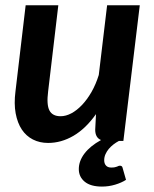

<svg xmlns="http://www.w3.org/2000/svg" viewBox="-20 -533 581 726"><path d="M429.5 0Q419 5.5 409 13.2Q399 21 391.2 30.2Q383.5 39.5 378.8 50.2Q374 61 374 73Q374 85.5 380.8 93Q387.5 100.5 400.5 100.5Q408.5 100.5 413.8 99.5Q419 98.5 422.5 97Q426 95.5 428.2 94.5Q430.5 93.5 433 93.5Q442 93.5 443.5 101.5L456.5 147Q439.5 158 415.5 165.2Q391.5 172.5 365.5 172.5Q322.5 172.5 300.2 154Q278 135.5 278 106.5Q278 76 299.2 47.8Q320.5 19.5 362 -3.5Q340 -12.5 340 -42.5L343 -101.5Q304 -46.5 257.8 -19.5Q211.5 7.5 162 7.5Q130 7.5 104.5 -5.5Q79 -18.5 62.5 -43.2Q46 -68 39.2 -104.5Q32.5 -141 38.5 -187.5L77 -513H200.5L162 -187.5Q155.5 -137 167 -115.2Q178.5 -93.5 209 -93.5Q229 -93.5 249.8 -104.5Q270.5 -115.5 290 -136Q309.5 -156.5 326 -185.2Q342.5 -214 353.5 -249.5L385 -513H508.5L446.5 0Z"/></svg>

Font: Lato 2
Style: Bold Italic
Weight: 700
Italic angle: -7°
Designer: Lukasz Dziedzic with Adam Twardoch and Botio Nikoltchev
Foundry: tyPoland Lukasz Dziedzic
Version: Version 2.015; 2015-08-06; http://www.latofonts.com/